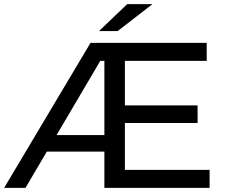

<svg xmlns="http://www.w3.org/2000/svg" viewBox="-21 -907 1088 927"><path d="M-1 0 416 -700H516V-613H428L489 -657L102 0ZM177 -175 183 -255H516V-175ZM574 -398H933V-313H573ZM582 -87H991V0H483V-700H977V-613H582ZM457 -757 593 -887H715L547 -757Z"/></svg>

Font: MOST Montserrat Medium
Style: Regular
Weight: 500
Designer: Julieta Ulanovsky
Foundry: Julieta Ulanovsky
Version: Version 8.000;March 11, 2024;FontCreator 15.0.0.2926 64-bit